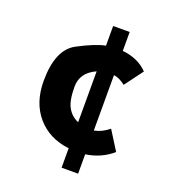

<svg xmlns="http://www.w3.org/2000/svg" viewBox="-129 -750 785 886"><g transform="rotate(20 264.0 -307.0)"><path d="M356 41H274.9V-54.2Q176.3 -65.9 118.2 -133.3Q60.1 -200.7 60.1 -307.1Q60.1 -461.4 144 -505.6Q228 -549.8 274.9 -558.1V-654.8H356V-562Q433.6 -554.2 480 -505.9L413.1 -416Q383.3 -439.9 356 -442.9V-170.9Q393.1 -177.7 428.2 -206.1L486.8 -112.8Q431.6 -64.9 356 -54.2ZM274.9 -182.1V-432.1Q203.1 -399.9 203.1 -331.1Q203.1 -262.2 221.7 -229.5Q240.2 -196.8 274.9 -182.1Z"/></g></svg>

Font: SourceSansPro-Bold
Style: Bold
Weight: 700
Designer: Paul D. Hunt
Foundry: Adobe Systems Incorporated
Version: Version 1.050;PS Version 1.000;hotconv 1.0.70;makeotf.lib2.5